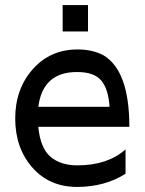

<svg xmlns="http://www.w3.org/2000/svg" viewBox="-20 -725 570 757"><path d="M490 -225Q490 -446 388 -507Q345 -530 286 -530Q178 -530 109 -452Q40 -374 40 -258Q40 -141 108 -64Q175 12 284 12Q393 12 475 -40V-136Q404 -73 285 -73Q218 -73 178 -108Q139 -142 131 -225ZM285 -441Q350 -441 379 -408Q407 -375 412 -304H131Q149 -441 283 -441ZM227 -705V-601H327V-705Z"/></svg>

Font: Sawarabi Gothic
Style: Regular
Weight: 400
Designer: mshio (mshio@users.sourceforge.jp)
Version: Version 20141215